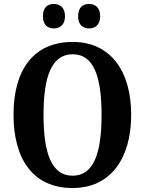

<svg xmlns="http://www.w3.org/2000/svg" viewBox="-20 -936 728 966"><path d="M429 -793C456 -793 484 -809 484 -854C484 -901 456 -916 429 -916C399 -916 373 -901 373 -854C373 -809 399 -793 429 -793ZM250 -793C279 -793 307 -809 307 -854C307 -901 279 -916 250 -916C222 -916 196 -901 196 -854C196 -809 222 -793 250 -793ZM345 10C535 10 640 -137 640 -358C640 -580 535 -725 346 -725C145 -725 48 -580 48 -359C48 -137 145 10 345 10ZM345 -52C239 -52 199 -166 199 -358C199 -550 239 -663 346 -663C452 -663 491 -550 491 -358C491 -166 452 -52 345 -52Z"/></svg>

Font: Noto Serif Bengali Condensed
Style: Bold
Weight: 700
Width: 3
Designer: Juan Bruce, Universal Thirst, Indian Type Foundry and the Monotype Design Team.
Foundry: Monotype Imaging Inc.
Version: Version 2.003